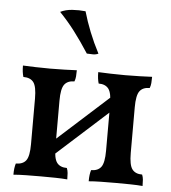

<svg xmlns="http://www.w3.org/2000/svg" viewBox="-52 -762 723 813"><g transform="rotate(5 309.5 -356.0)"><path d="M355 3Q355 -13 356.5 -24Q358 -35 361 -45Q390 -45 403.5 -63Q417 -81 417 -132V-326Q417 -377 403.5 -395Q390 -413 361 -413Q358 -423 356.5 -434.5Q355 -446 355 -461Q377 -460 406.5 -459Q436 -458 469 -458Q502 -458 532 -459Q562 -460 584 -461Q584 -446 583 -434.5Q582 -423 578 -413Q549 -413 535.5 -395Q522 -377 522 -326V-132Q522 -81 535.5 -63Q549 -45 578 -45Q582 -35 583 -24Q584 -13 584 3Q562 1 532 0.5Q502 0 469 0Q436 0 406.5 0.5Q377 1 355 3ZM35 3Q35 -13 36.5 -24Q38 -35 41 -45Q71 -45 84.5 -63Q98 -81 98 -132V-326Q98 -377 84.5 -395Q71 -413 41 -413Q38 -423 36.5 -434.5Q35 -446 35 -461Q58 -460 88 -459Q118 -458 151 -458Q183 -458 212.5 -459Q242 -460 264 -461Q264 -446 263 -434.5Q262 -423 258 -413Q229 -413 215.5 -395Q202 -377 202 -326V-132Q202 -81 215.5 -63Q229 -45 258 -45Q262 -35 263 -24Q264 -13 264 3Q242 1 212.5 0.5Q183 0 151 0Q118 0 88 0.5Q58 1 35 3ZM181 -81V-146L440 -380V-315ZM300 -535Q267 -586 236.5 -626Q206 -666 172 -701Q194 -712 222.5 -714Q251 -716 279 -713Q291 -671 308.5 -627Q326 -583 349 -539Q339 -534 326.5 -534Q314 -534 300 -535Z"/></g></svg>

Font: Vollkorn Medium
Style: Regular
Weight: 500
Designer: Friedrich Althausen
Foundry: Friedrich Althausen
Version: Version 5.000